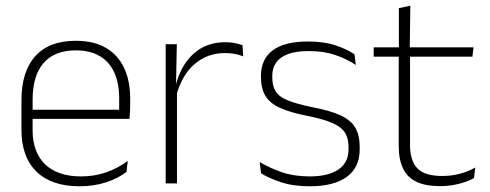

<svg xmlns="http://www.w3.org/2000/svg" viewBox="-20 -641 1712 671"><path d="M258 10Q160 10 107.5 -41.2Q55 -92.5 55 -187V-290.5Q55 -391.5 103.5 -445Q152 -498.5 245 -498.5Q307 -498.5 349.2 -474.2Q391.5 -450 413.2 -404.8Q435 -359.5 435 -295.5V-278Q435 -265.5 434.5 -252.8Q434 -240 432.5 -225.5H396Q396.5 -245.5 396.5 -263.2Q396.5 -281 396.5 -296Q396.5 -350.5 379.2 -388Q362 -425.5 328.2 -445.2Q294.5 -465 245 -465Q171 -465 132.5 -421Q94 -377 94 -293V-245V-239V-184.5Q94 -147 105 -117.5Q116 -88 137.2 -67.2Q158.5 -46.5 190 -35.5Q221.5 -24.5 263 -24.5Q310 -24.5 350.5 -38.5Q391 -52.5 426.5 -78.5L422 -40Q391.5 -17 349.8 -3.5Q308 10 258 10ZM75 -225.5V-257.5H422.5V-225.5Z M595.5 -305 582.5 -334 593 -337.5Q609.5 -409.5 654.5 -451.5Q699.5 -493.5 767.5 -493.5Q787 -493.5 802 -490.2Q817 -487 827.5 -483L830 -444Q817.5 -449.5 801 -452.5Q784.5 -455.5 765 -455.5Q705.5 -455.5 660.5 -417.5Q615.5 -379.5 595.5 -305ZM559 0V-486.5H598L595 -338L598.5 -334.5V0Z M1063 10Q1004.5 10 962 -4.2Q919.5 -18.5 892.5 -35L887.5 -74.5Q923.5 -53.5 965.5 -39Q1007.5 -24.5 1062.5 -24.5Q1127 -24.5 1162.5 -48.5Q1198 -72.5 1198 -119V-127Q1198 -157 1186 -176.8Q1174 -196.5 1143 -210.5Q1112 -224.5 1054.5 -236Q993 -248 957.5 -264.5Q922 -281 907 -306.8Q892 -332.5 892 -371.5V-376Q892 -434 933 -465Q974 -496 1056.5 -496Q1113 -496 1153.5 -482.2Q1194 -468.5 1219 -451L1223.5 -414Q1192 -435 1151.8 -448.8Q1111.5 -462.5 1058.5 -462.5Q1014.5 -462.5 986.5 -452Q958.5 -441.5 945 -422.2Q931.5 -403 931.5 -376V-371.5Q931.5 -340.5 943.8 -321.2Q956 -302 986.8 -289.8Q1017.5 -277.5 1071 -266.5Q1134.5 -254.5 1170.8 -237.5Q1207 -220.5 1222 -194.2Q1237 -168 1237 -128.5V-118.5Q1237 -55.5 1191.8 -22.8Q1146.5 10 1063 10Z M1518.5 9.5Q1467 9.5 1435.2 -5.8Q1403.5 -21 1388.5 -52.2Q1373.5 -83.5 1373.5 -130.5V-459H1413V-134.5Q1413 -79 1438.8 -52.5Q1464.5 -26 1525.5 -26Q1556 -26 1585.2 -33.2Q1614.5 -40.5 1641 -55.5L1636.5 -18.5Q1613.5 -6 1582.2 1.8Q1551 9.5 1518.5 9.5ZM1286 -443V-475.5H1635L1631 -443ZM1374 -469.5V-612.5L1414 -621L1412 -469.5Z"/></svg>

Font: Anek Gurmukhi Medium ExtraLight
Style: Regular
Weight: 250
Version: Version 1.003